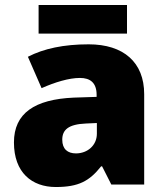

<svg xmlns="http://www.w3.org/2000/svg" viewBox="-20 -741 663 771"><path d="M490 -721H135V-606H490ZM336 -563C236 -563 156 -546 92 -513L147 -387C201 -411 257 -428 301 -428C342 -428 368 -409 368 -360V-352L276 -349C120 -342 36 -287 36 -169C36 -48 108 10 204 10C296 10 339 -14 386 -73H390L427 0H559V-363C559 -491 476 -563 336 -563ZM325 -245 369 -247V-204C369 -157 331 -125 285 -125C252 -125 230 -142 230 -180C230 -220 255 -242 325 -245Z"/></svg>

Font: Noto Sans Kannada Black
Style: Regular
Weight: 900
Designer: Jelle Bosma - Monotype Design Team
Foundry: Monotype Imaging Inc.
Version: Version 2.005